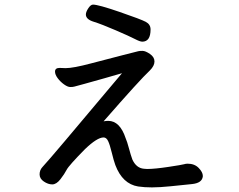

<svg xmlns="http://www.w3.org/2000/svg" viewBox="-20 -771 1040 834"><path d="M634 -643Q634 -590 598 -590Q588 -590 566 -601.5Q544 -613 482.5 -639.5Q421 -666 387 -676.5Q353 -687 353 -708Q353 -719 363.5 -735Q374 -751 384 -751Q407 -751 500 -719Q593 -687 613.5 -676Q634 -665 634 -643ZM861 -7Q861 -6 861 -5Q858 24 814.5 28.5Q771 33 722 38Q673 43 640 43Q607 43 580 39Q512 28 481 -54Q474 -73 465.5 -108Q457 -143 449.5 -158.5Q442 -174 430 -174Q402 -174 349 -123Q279 -52 269.5 -33.5Q260 -15 242.5 7.5Q225 30 207 30Q189 30 170.5 17.5Q152 5 152 -13.5Q152 -32 164 -45Q176 -58 201 -87Q226 -116 261.5 -158Q297 -200 336 -246.5Q375 -293 413 -338Q451 -383 474.5 -411Q498 -439 510 -453Q485 -446 433.5 -431Q382 -416 346 -406.5Q310 -397 303.5 -395Q297 -393 285.5 -393Q274 -393 258 -404.5Q242 -416 230.5 -431.5Q219 -447 219 -460Q219 -476 239 -476L265 -475Q298 -475 375 -495.5Q452 -516 513.5 -531.5Q575 -547 580.5 -548.5Q586 -550 599 -550Q612 -550 631.5 -536.5Q651 -523 651 -504Q651 -485 631 -465Q588 -425 430 -244Q441 -246 450 -246Q501 -246 526 -170Q532 -157 540 -127Q548 -97 555 -78Q572 -41 605 -38L619 -37Q652 -37 711.5 -46Q771 -55 779 -57.5Q787 -60 795 -60Q825 -60 843 -41.5Q861 -23 861 -7Z"/></svg>

Font: LXGW ZhenKai
Style: Regular
Weight: 400
Designer: LXGW / Fontworks Inc.
Foundry: LXGW / Fontworks Inc.
Version: Version 0.800;June 8, 2025